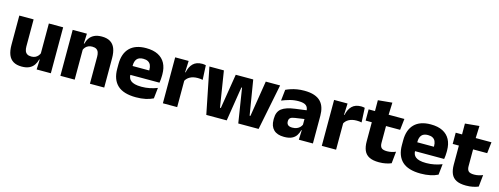

<svg xmlns="http://www.w3.org/2000/svg" viewBox="-19 -1296 5154 1984"><g transform="rotate(15 2558.0 -304.0)"><path d="M46.5 -491.5H199.5V-202.5Q199.5 -175.5 206.5 -155.8Q213.5 -136 230 -125.2Q246.5 -114.5 275 -114.5Q299 -114.5 316.8 -123Q334.5 -131.5 346.8 -146Q359 -160.5 365 -178L388.5 -106.5H362.5Q354.5 -73.5 336.2 -46.5Q318 -19.5 286.2 -4Q254.5 11.5 205 11.5Q150.5 11.5 115.2 -9.8Q80 -31 63.2 -73Q46.5 -115 46.5 -178ZM362.5 -491.5H515.5V0H363.5L368.5 -123L362.5 -137Z M1086.5 0H933.5V-289Q933.5 -316 926.5 -335.8Q919.5 -355.5 903 -366Q886.5 -376.5 858 -376.5Q834.5 -376.5 816.5 -368.2Q798.5 -360 786.2 -345.8Q774 -331.5 768 -313.5L744.5 -385H770.5Q778.5 -418.5 796.8 -445Q815 -471.5 847 -487.2Q879 -503 928 -503Q983 -503 1018 -481.8Q1053 -460.5 1069.8 -418.5Q1086.5 -376.5 1086.5 -313.5ZM770.5 0H617.5V-491.5H769.5L764.5 -368.5L770.5 -354Z M1428 12.5Q1294 12.5 1230 -47.2Q1166 -107 1166 -221.5V-272.5Q1166 -385.5 1226 -445.8Q1286 -506 1400.5 -506Q1477.5 -506 1528.8 -479.8Q1580 -453.5 1605.8 -405Q1631.5 -356.5 1631.5 -288.5V-272Q1631.5 -253 1629.8 -233.2Q1628 -213.5 1625 -196.5H1487Q1489 -225.5 1489.5 -251.2Q1490 -277 1490 -298Q1490 -328.5 1480.5 -349.2Q1471 -370 1451.2 -381Q1431.5 -392 1400.5 -392Q1354.5 -392 1333.2 -367.2Q1312 -342.5 1312 -297V-252L1313 -235.5V-200.5Q1313 -181.5 1319.2 -164.5Q1325.5 -147.5 1341.2 -134.8Q1357 -122 1384.8 -114.8Q1412.5 -107.5 1455.5 -107.5Q1501 -107.5 1543 -116.2Q1585 -125 1623.5 -140L1611 -25Q1577 -7.5 1530.5 2.5Q1484 12.5 1428 12.5ZM1594 -196.5H1247V-291H1594Z M1864 -276 1822 -369H1858Q1870 -430 1904.8 -464.8Q1939.5 -499.5 2003 -499.5Q2014 -499.5 2023.2 -498Q2032.5 -496.5 2041 -494.5L2048.5 -340Q2038 -343 2024 -344.2Q2010 -345.5 1995.5 -345.5Q1946.5 -345.5 1913 -327.2Q1879.5 -309 1864 -276ZM1867 0H1714V-491.5H1858L1851.5 -334.5L1867 -332.5Z M2397 0H2178.5L2080 -491.5H2235L2296 -108H2305L2365 -479.5H2552L2613 -108H2621.5L2683 -491.5H2836.5L2738 0H2520.5L2471 -313L2462.5 -368H2455.5L2446.5 -313Z M3319 0H3168.5L3173 -123L3169.5 -130.5V-284L3168.5 -304Q3168.5 -345 3144.5 -364.5Q3120.5 -384 3064 -384Q3014.5 -384 2970 -371.5Q2925.5 -359 2886 -343L2899 -461.5Q2922.5 -472.5 2951.8 -482.2Q2981 -492 3016.5 -498Q3052 -504 3092.5 -504Q3157 -504 3200.5 -489Q3244 -474 3270 -446.5Q3296 -419 3307.5 -380.8Q3319 -342.5 3319 -296.5ZM3012 11.5Q2938.5 11.5 2900.5 -25.5Q2862.5 -62.5 2862.5 -131V-144.5Q2862.5 -217 2907.2 -251.8Q2952 -286.5 3049.5 -299L3181.5 -316.5L3190.5 -224.5L3073.5 -207.5Q3038 -203 3023.5 -191Q3009 -179 3009 -155.5V-152Q3009 -129.5 3023.5 -116.2Q3038 -103 3070 -103Q3098 -103 3118.2 -111.5Q3138.5 -120 3151.5 -133.8Q3164.5 -147.5 3171 -164.5L3192.5 -102.5H3167.5Q3159.5 -70.5 3142.8 -44.5Q3126 -18.5 3094.5 -3.5Q3063 11.5 3012 11.5Z M3564 -276 3522 -369H3558Q3570 -430 3604.8 -464.8Q3639.5 -499.5 3703 -499.5Q3714 -499.5 3723.2 -498Q3732.5 -496.5 3741 -494.5L3748.5 -340Q3738 -343 3724 -344.2Q3710 -345.5 3695.5 -345.5Q3646.5 -345.5 3613 -327.2Q3579.5 -309 3564 -276ZM3567 0H3414V-491.5H3558L3551.5 -334.5L3567 -332.5Z M4027 11Q3961.5 11 3922.8 -8.8Q3884 -28.5 3867 -68Q3850 -107.5 3850 -165.5V-440H4002V-190Q4002 -154 4018.2 -137.2Q4034.5 -120.5 4079 -120.5Q4103.5 -120.5 4127.5 -126Q4151.5 -131.5 4171 -140L4158 -13.5Q4132.5 -2.5 4099.2 4.2Q4066 11 4027 11ZM4153 -369.5H3784V-489.5H4166.5ZM3997.5 -478.5H3852L3851.5 -605.5L4003 -620Z M4473.5 12.5Q4339.5 12.5 4275.5 -47.2Q4211.5 -107 4211.5 -221.5V-272.5Q4211.5 -385.5 4271.5 -445.8Q4331.5 -506 4446 -506Q4523 -506 4574.2 -479.8Q4625.5 -453.5 4651.2 -405Q4677 -356.5 4677 -288.5V-272Q4677 -253 4675.2 -233.2Q4673.5 -213.5 4670.5 -196.5H4532.5Q4534.5 -225.5 4535 -251.2Q4535.5 -277 4535.5 -298Q4535.5 -328.5 4526 -349.2Q4516.5 -370 4496.8 -381Q4477 -392 4446 -392Q4400 -392 4378.8 -367.2Q4357.5 -342.5 4357.5 -297V-252L4358.5 -235.5V-200.5Q4358.5 -181.5 4364.8 -164.5Q4371 -147.5 4386.8 -134.8Q4402.5 -122 4430.2 -114.8Q4458 -107.5 4501 -107.5Q4546.5 -107.5 4588.5 -116.2Q4630.5 -125 4669 -140L4656.5 -25Q4622.5 -7.5 4576 2.5Q4529.5 12.5 4473.5 12.5ZM4639.5 -196.5H4292.5V-291H4639.5Z M4958.5 11Q4893 11 4854.2 -8.8Q4815.5 -28.5 4798.5 -68Q4781.5 -107.5 4781.5 -165.5V-440H4933.5V-190Q4933.5 -154 4949.8 -137.2Q4966 -120.5 5010.5 -120.5Q5035 -120.5 5059 -126Q5083 -131.5 5102.5 -140L5089.5 -13.5Q5064 -2.5 5030.8 4.2Q4997.5 11 4958.5 11ZM5084.5 -369.5H4715.5V-489.5H5098ZM4929 -478.5H4783.5L4783 -605.5L4934.5 -620Z"/></g></svg>

Font: Anek Devanagari Medium
Style: Bold
Weight: 700
Version: Version 1.003